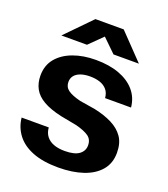

<svg xmlns="http://www.w3.org/2000/svg" viewBox="-135 -824 815 931"><g transform="rotate(20 272.0 -359.0)"><path d="M273 10Q194 10 140.5 -11Q87 -32 58 -70Q29 -108 24 -157H164Q166 -130 180 -112Q194 -94 218 -85Q242 -76 275 -76Q325 -76 349 -93.5Q373 -111 373 -140Q373 -171 350.5 -186.5Q328 -202 285 -213L201 -229Q143 -242 107.5 -262.5Q72 -283 56 -312.5Q40 -342 40 -380Q40 -433 70 -469Q100 -505 151.5 -524Q203 -543 268 -543Q337 -543 388.5 -524Q440 -505 470.5 -469.5Q501 -434 506 -384H372Q370 -410 356 -426.5Q342 -443 319.5 -450.5Q297 -458 269 -458Q240 -458 219.5 -450.5Q199 -443 188.5 -429.5Q178 -416 178 -397Q178 -371 198.5 -356Q219 -341 263 -330L343 -317Q395 -306 434 -286.5Q473 -267 495 -235.5Q517 -204 517 -154Q517 -100 486 -63.5Q455 -27 400 -8.5Q345 10 273 10ZM69 -597 197 -728H343L469 -597H338L269 -664L201 -597Z"/></g></svg>

Font: Hubot Sans SemiBold
Style: Regular
Weight: 600
Designer: Deni Anggara
Foundry: GitHub, Inc., Subsidiary of Microsoft Corporation
Version: Version 2.000